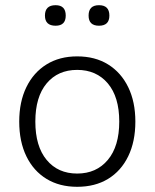

<svg xmlns="http://www.w3.org/2000/svg" viewBox="-20 -711 595 739"><path d="M277 8Q209 8 159 -22.5Q109 -53 81.5 -109.5Q54 -166 54 -243Q54 -319 81.5 -375.5Q109 -432 159 -463Q209 -494 277 -494Q346 -494 396 -463Q446 -432 473.5 -375.5Q501 -319 501 -243Q501 -166 473.5 -109.5Q446 -53 396 -22.5Q346 8 277 8ZM277 -43Q351 -43 395 -95.5Q439 -148 439 -243Q439 -338 395 -390Q351 -442 277 -442Q203 -442 159.5 -390Q116 -338 116 -243Q116 -148 159.5 -95.5Q203 -43 277 -43ZM361 -612Q321 -612 321 -651Q321 -691 361 -691Q401 -691 401 -651Q401 -612 361 -612ZM194 -612Q153 -612 153 -651Q153 -691 194 -691Q233 -691 233 -651Q233 -612 194 -612Z"/></svg>

Font: Nunito Light
Style: Regular
Weight: 300
Designer: Vernon Adams
Foundry: Vernon Adams
Version: Version 3.601; ttfautohint (v1.8.2.53-6de2)